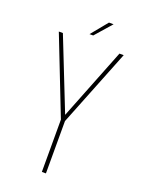

<svg xmlns="http://www.w3.org/2000/svg" viewBox="-155 -903 732 976"><g transform="rotate(20 211.0 -415.0)"><path d="M260 -830H285L207 -741H187ZM199 0V-283L36 -700H58L211 -313L364 -700H387L221 -283V0Z"/></g></svg>

Font: Bebas Neue Light
Style: Regular
Weight: 300
Designer: Ryoichi Tsunekawa
Foundry: Ryoichi Tsunekawa
Version: Version 1.003;PS 001.003;hotconv 1.0.70;makeotf.lib2.5.58329